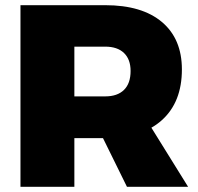

<svg xmlns="http://www.w3.org/2000/svg" viewBox="-20 -721 765 741"><path d="M386 -701Q528 -701 605 -636Q682 -571 682 -453Q682 -327 605 -257.5Q528 -188 386 -188H267V0H59V-701ZM386 -349Q433 -349 458.5 -374Q484 -399 484 -447Q484 -492 458.5 -516.5Q433 -541 386 -541H267V-349ZM340 -264H542L706 0H470Z"/></svg>

Font: Alexandria ExtraBold
Style: Regular
Weight: 800
Designer: Mohamed Gaber
Foundry: Kief Type Foundry
Version: Version 5.100